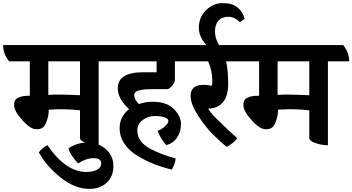

<svg xmlns="http://www.w3.org/2000/svg" viewBox="-69 -915 2268 1236"><path d="M703 -520H566V20Q526 20 486 6Q446 -8 446 -26V-205Q349 -216 245 -209Q245 -175 233.5 -140.5Q222 -106 207.5 -94.5Q193 -83 165 -83Q127 -83 74.5 -141.5Q22 -200 22 -237Q22 -263 30 -272Q52 -299 123 -299V-520H-10Q-49 -568 -49 -625H664Q703 -577 703 -520ZM242 -304Q294 -309 446 -302V-520H242Z M371 41Q424 3 493.5 3Q563 3 612 45Q661 87 661 154Q661 221 618 261Q575 301 507 301Q413 301 321.5 228Q230 155 181 66Q185 58 205 40.5Q225 23 237 20Q354 192 487 192Q533 192 558 176Q583 160 583 139Q583 103 534.5 103Q486 103 434 137Q422 127 400 95.5Q378 64 371 41Z M1008 -341H905Q795 -341 795 -304Q795 -275 825 -245Q865 -260 913 -260Q1004 -260 1050 -213.5Q1096 -167 1096 -117.5Q1096 -68 1072 -31Q1048 6 1003 19Q992 12 971.5 -20.5Q951 -53 946 -73Q973 -83 994 -102.5Q1015 -122 1015 -136.5Q1015 -151 991.5 -159.5Q968 -168 926 -168Q884 -168 849.5 -142.5Q815 -117 815 -77Q815 -37 837 -7.5Q859 22 899 43Q971 81 1062 105Q1061 122 1052.5 144Q1044 166 1037 177Q910 146 816 88Q763 56 732 10Q701 -36 701 -90Q701 -164 762 -212Q689 -280 689 -346Q689 -450 853 -450H939V-520H644Q605 -568 605 -625H1136Q1175 -577 1175 -520H1057V-402Q1057 -384 1038.5 -362.5Q1020 -341 1008 -341Z M1526 -520H1387Q1400 -456 1400 -376Q1400 -296 1365.5 -256Q1331 -216 1271 -216Q1288 -187 1323.5 -152Q1359 -117 1376 -101Q1432 -48 1458 -26Q1450 -11 1427 7Q1404 25 1389 30Q1347 -4 1299 -52.5Q1251 -101 1204.5 -173.5Q1158 -246 1158 -299Q1158 -369 1244 -369Q1271 -369 1292 -362Q1298 -371 1298 -390Q1298 -460 1271 -520H1116Q1077 -568 1077 -625H1487Q1526 -577 1526 -520Z M1506 -794 1475 -772Q1442 -807 1400.5 -807Q1359 -807 1337 -781.5Q1315 -756 1315 -713Q1315 -640 1385 -570L1353 -549Q1320 -567 1283 -601Q1211 -667 1211 -735Q1211 -803 1257 -849Q1303 -895 1365.5 -895Q1428 -895 1462 -865.5Q1496 -836 1506 -794Z M2179 -520H2042V20Q2002 20 1962 6Q1922 -8 1922 -26V-205Q1825 -216 1721 -209Q1721 -175 1709.5 -140.5Q1698 -106 1683.5 -94.5Q1669 -83 1641 -83Q1603 -83 1550.5 -141.5Q1498 -200 1498 -237Q1498 -263 1506 -272Q1528 -299 1599 -299V-520H1466Q1427 -568 1427 -625H2140Q2179 -577 2179 -520ZM1718 -304Q1770 -309 1922 -302V-520H1718Z"/></svg>

Font: Karma
Style: Bold
Weight: 700
Designer: Joana Correia
Foundry: Indian Type Foundry
Version: Version 1.202;PS 1.0;hotconv 1.0.78;makeotf.lib2.5.61930; tt